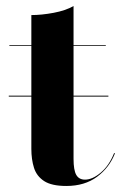

<svg xmlns="http://www.w3.org/2000/svg" viewBox="-20 -610 409 637"><path d="M9.1 -292.5H339.6V-289.5H9.1ZM361.5 -101.5Q343 -54 302 -23.5Q261 7 200 7Q151.5 7 126.5 -9.2Q101.5 -25.5 92.8 -53.2Q84 -81 84 -116V-457.5H11V-460H84V-560Q118 -560 158 -567.5Q198 -575 224 -590V-460H331V-457.5H224V-83Q224 -45.5 233 -29.8Q242 -14 262 -14Q286.5 -14 314.2 -37.2Q342 -60.5 358.5 -102Z"/></svg>

Font: Bodoni* 72pt
Style: Bold
Weight: 700
Version: Version 2.3